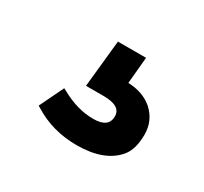

<svg xmlns="http://www.w3.org/2000/svg" viewBox="-66 -115 440 414"><g transform="rotate(30 153.5 92.0)"><path d="M200 116Q200 90 157 90H120H113L125 -27H195L189 39Q225 40 249 60Q275 83 275 118Q275 155 259 174Q228 211 159 211Q99 211 51 181L46 178L75 118L81 121Q122 144 162 144Q200 144 200 116Z"/></g></svg>

Font: Rilu
Style: Bold
Weight: 500
Designer: Alí Sinisterra
Foundry: Alí Sinisterra
Version: ""